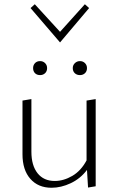

<svg xmlns="http://www.w3.org/2000/svg" viewBox="-20 -881 556 905"><path d="M431 -414V-3L395 3L390 -80Q359 -39 313.5 -17.5Q268 4 223 4Q160 4 123 -38Q86 -80 86 -154V-407L128 -414V-166Q128 -101 157 -64.5Q186 -28 238 -28Q280 -28 321 -52Q362 -76 388 -125V-407ZM136 -560Q136 -574 145 -583.5Q154 -593 169 -593Q183 -593 192.5 -583.5Q202 -574 202 -560Q202 -545 192.5 -536Q183 -527 169 -527Q154 -527 145 -536Q136 -545 136 -560ZM323 -560Q323 -574 333 -583.5Q343 -593 357 -593Q371 -593 380.5 -583.5Q390 -574 390 -560Q390 -545 380.5 -536Q371 -527 357 -527Q342 -527 332.5 -536Q323 -545 323 -560ZM124 -843 144 -861 263 -731 380 -861 400 -843 263 -681Z"/></svg>

Font: Ysabeau Light
Style: Regular
Weight: 300
Designer: Christian Thalmann (Catharsis Fonts)
Version: Version 0.003